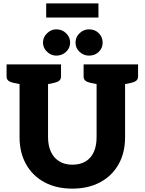

<svg xmlns="http://www.w3.org/2000/svg" viewBox="-20 -1111 858 1139"><path d="M409 8Q314 8 243.5 -30Q173 -68 134.5 -137Q96 -206 96 -297V-729H265V-298Q265 -247 282 -210.5Q299 -174 331.5 -154Q364 -134 409 -134Q456 -134 488 -153.5Q520 -173 536.5 -209.5Q553 -246 553 -297V-729H722V-297Q722 -204 683 -135.5Q644 -67 573.5 -29.5Q503 8 409 8ZM116 -729 102 -611 58 -620Q40 -624 29.5 -632.5Q19 -641 19 -658V-729ZM342 -729V-658Q342 -641 331.5 -632.5Q321 -624 303 -620L259 -611L245 -729ZM573 -729 559 -611 515 -620Q497 -624 486.5 -632.5Q476 -641 476 -658V-729ZM799 -729V-658Q799 -641 788.5 -632.5Q778 -624 760 -620L716 -611L702 -729ZM396 -858Q396 -826 372 -803.5Q348 -781 314 -781Q283 -781 259 -804Q235 -827 235 -858Q235 -890 259 -913.5Q283 -937 314 -937Q348 -937 372 -914Q396 -891 396 -858ZM589 -858Q589 -826 566 -803.5Q543 -781 508 -781Q476 -781 452 -803.5Q428 -826 428 -858Q428 -891 452 -914Q476 -937 508 -937Q543 -937 566 -914Q589 -891 589 -858ZM254 -1007V-1091H564V-1007Z"/></svg>

Font: Aleo Black
Style: Regular
Weight: 900
Designer: Alessio Laiso
Foundry: Alessio Laiso
Version: Version 2.001;gftools[0.9.29]